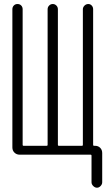

<svg xmlns="http://www.w3.org/2000/svg" viewBox="-20 -750 540 931"><path d="M75.2 0Q60.5 0 50.3 -9.8Q40 -19.5 40 -35.2V-705.1Q40 -715.8 46.9 -723.1Q53.7 -730.5 64.9 -730.5Q76.2 -730.5 83 -723.1Q89.8 -715.8 89.8 -705.1V-47.9Q89.8 -43 94.7 -43H206.1Q210.9 -43 210.9 -47.9V-705.1Q210.9 -715.8 218.3 -723.1Q225.6 -730.5 235.8 -730.5Q246.1 -730.5 253.4 -723.1Q260.7 -715.8 260.7 -705.1V-47.9Q260.7 -43 265.6 -43H377.9Q381.8 -43 381.8 -47.9V-705.1Q381.8 -714.8 389.6 -722.7Q397.5 -730.5 408.2 -730.5Q418 -730.5 424.8 -723.1Q431.6 -715.8 431.6 -705.1V-47.9Q431.6 -43 436.5 -43H441.4Q456.1 -43 465.8 -33.2Q475.6 -23.4 475.6 -7.8V133.8Q475.6 143.6 467.8 151.9Q460 160.2 450.2 160.2Q440.4 160.2 432.1 151.9Q423.8 143.6 423.8 133.8V4.9Q423.8 0 418.9 0Z"/></svg>

Font: Rounded-L Mgen+ 1mn light
Style: Regular
Weight: 200
Designer: [Source Han Sans]
Ryoko NISHIZUKA  (kana & ideographs); Paul D. Hunt (Latin, Greek & Cyrillic); Wenlong ZHANG  (bopomofo
Version: Version 1.059.20150602